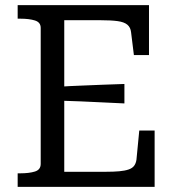

<svg xmlns="http://www.w3.org/2000/svg" viewBox="-20 -730 685 750"><path d="M584 -220V0H49V-53H60Q94 -53 116.5 -60Q139 -67 139 -90V-621Q139 -643 116.5 -650Q94 -657 60 -657H49V-710H562V-515H503L492 -604Q490 -623 477.5 -633.5Q465 -644 439.5 -647.5Q414 -651 374 -651H231V-59H394Q424 -59 446 -61Q468 -63 482.5 -68Q497 -73 504 -82.5Q511 -92 513 -106L524 -220ZM208 -391Q252 -394 295 -395.5Q338 -397 381 -399Q424 -401 466 -402V-326Q424 -328 381 -330Q338 -332 295 -334Q252 -336 208 -337Z"/></svg>

Font: Roboto Serif 20pt SemiCondensed
Style: Regular
Weight: 400
Width: 4
Version: Version 1.008